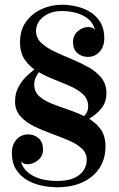

<svg xmlns="http://www.w3.org/2000/svg" viewBox="-20 -780 504 810"><path d="M132 -649.5Q132 -620.5 153.2 -600Q174.5 -579.5 208.5 -563.2Q242.5 -547 280.5 -531.5Q318.5 -516 352.5 -497Q386.5 -478 407.8 -451.5Q429 -425 429 -386.5Q429 -354 413.8 -331.2Q398.5 -308.5 374.2 -291Q350 -273.5 323 -257L302 -260Q322.5 -277.5 337.2 -293Q352 -308.5 352 -330.5Q352 -361.5 331.2 -381.2Q310.5 -401 277.8 -415.8Q245 -430.5 208.2 -444.8Q171.5 -459 138.8 -478.2Q106 -497.5 85.2 -527Q64.5 -556.5 64.5 -602Q64.5 -654 90.5 -689.2Q116.5 -724.5 156.8 -742.2Q197 -760 240 -760Q273 -760 305 -752.2Q337 -744.5 363 -727.8Q389 -711 404.5 -684.2Q420 -657.5 420 -618.5Q420 -584.5 400.5 -562.2Q381 -540 351 -540Q324.5 -540 306.2 -556.2Q288 -572.5 288 -603Q288 -630.5 308.2 -648.2Q328.5 -666 354 -666Q362 -666 369.8 -662.5Q377.5 -659 381 -654Q373.5 -682 352.8 -699.5Q332 -717 302.8 -725.2Q273.5 -733.5 240 -733.5Q209.5 -733.5 185 -722.5Q160.5 -711.5 146.2 -692.2Q132 -673 132 -649.5ZM124.5 -423.5Q124.5 -392.5 146.2 -373.5Q168 -354.5 202.2 -341.2Q236.5 -328 274.8 -315Q313 -302 347.2 -283.8Q381.5 -265.5 403.2 -236.8Q425 -208 425 -162Q425 -110 399.8 -71.2Q374.5 -32.5 328.8 -11.2Q283 10 221.5 10Q188.5 10 154.8 2.8Q121 -4.5 92.8 -21.2Q64.5 -38 47.2 -66Q30 -94 30 -135Q30 -169.5 49.5 -191.2Q69 -213 98.5 -213Q125 -213 143.2 -196.5Q161.5 -180 161.5 -149.5Q161.5 -122 141 -104.5Q120.5 -87 93.5 -87Q85.5 -87.5 78.2 -91Q71 -94.5 67.5 -100Q74.5 -76 90.2 -60Q106 -44 127.5 -34.2Q149 -24.5 173.2 -20.5Q197.5 -16.5 221.5 -16.5Q264.5 -16.5 292 -28.8Q319.5 -41 332.8 -61.5Q346 -82 346 -105.5Q346 -134.5 324.2 -154.2Q302.5 -174 268 -188.5Q233.5 -203 194.8 -217Q156 -231 121.5 -248.2Q87 -265.5 65.2 -290.5Q43.5 -315.5 43.5 -352Q43.5 -388.5 59.5 -416.2Q75.5 -444 97.8 -464Q120 -484 139.5 -497H162Q157.5 -491 148.5 -480.8Q139.5 -470.5 132 -456Q124.5 -441.5 124.5 -423.5Z"/></svg>

Font: Bodoni Moda 9pt SemiBold
Style: Regular
Weight: 600
Designer: Owen Earl
Foundry: indestructible type
Version: Version 2.005